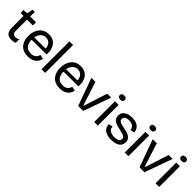

<svg xmlns="http://www.w3.org/2000/svg" viewBox="303 -2041 3389 3389"><g transform="rotate(45 1997.5 -346.0)"><path d="M236 10Q165 10 129.5 -29Q94 -68 94 -148V-441H19L20 -515H64Q91 -516 103 -526Q115 -536 117 -560L126 -632H183V-517H329V-439H183V-150Q183 -110 201.5 -92Q220 -74 254 -74Q273 -74 293 -79.5Q313 -85 332 -99V-8Q304 2 280.5 6Q257 10 236 10Z M652 13Q590 13 543.5 -5.5Q497 -24 465.5 -59Q434 -94 418 -142.5Q402 -191 402 -250Q402 -311 417.5 -361.5Q433 -412 464 -450Q495 -488 540 -509Q585 -530 643 -530Q695 -530 737 -512.5Q779 -495 808.5 -459.5Q838 -424 852.5 -371.5Q867 -319 863 -248L459 -245V-307L806 -310L777 -269Q781 -330 765 -370.5Q749 -411 717.5 -432Q686 -453 643 -453Q597 -453 562.5 -428.5Q528 -404 509.5 -359.5Q491 -315 491 -252Q491 -160 532 -111Q573 -62 653 -62Q686 -62 710 -70.5Q734 -79 750 -93Q766 -107 776 -126Q786 -145 790 -166L872 -149Q864 -112 846.5 -82Q829 -52 801 -31Q773 -10 736 1.5Q699 13 652 13Z M984 0V-697H1075V0Z M1447 13Q1385 13 1338.5 -5.5Q1292 -24 1260.5 -59Q1229 -94 1213 -142.5Q1197 -191 1197 -250Q1197 -311 1212.5 -361.5Q1228 -412 1259 -450Q1290 -488 1335 -509Q1380 -530 1438 -530Q1490 -530 1532 -512.5Q1574 -495 1603.5 -459.5Q1633 -424 1647.5 -371.5Q1662 -319 1658 -248L1254 -245V-307L1601 -310L1572 -269Q1576 -330 1560 -370.5Q1544 -411 1512.5 -432Q1481 -453 1438 -453Q1392 -453 1357.5 -428.5Q1323 -404 1304.5 -359.5Q1286 -315 1286 -252Q1286 -160 1327 -111Q1368 -62 1448 -62Q1481 -62 1505 -70.5Q1529 -79 1545 -93Q1561 -107 1571 -126Q1581 -145 1585 -166L1667 -149Q1659 -112 1641.5 -82Q1624 -52 1596 -31Q1568 -10 1531 1.5Q1494 13 1447 13Z M1899 0 1713 -516H1814L1955 -77H1968L2109 -516H2208L2023 0Z M2299 0V-517H2390V0ZM2345 -603Q2314 -603 2298 -616Q2282 -629 2282 -654Q2282 -679 2298 -692Q2314 -705 2345 -705Q2376 -705 2392 -692Q2408 -679 2408 -654Q2408 -629 2392 -616Q2376 -603 2345 -603Z M2732 13Q2678 13 2636.5 1.5Q2595 -10 2566.5 -31.5Q2538 -53 2523 -84.5Q2508 -116 2508 -155L2586 -173Q2584 -137 2602 -112Q2620 -87 2654.5 -74Q2689 -61 2736 -61Q2796 -61 2828.5 -81Q2861 -101 2861 -136Q2861 -164 2843 -179.5Q2825 -195 2793 -204Q2761 -213 2719 -222Q2682 -230 2646 -240Q2610 -250 2580.5 -266.5Q2551 -283 2533.5 -309.5Q2516 -336 2516 -377Q2516 -424 2540.5 -458Q2565 -492 2611 -511Q2657 -530 2721 -530Q2784 -530 2829.5 -510.5Q2875 -491 2901 -455Q2927 -419 2930 -369L2850 -350Q2850 -385 2833 -408.5Q2816 -432 2786.5 -444Q2757 -456 2717 -456Q2664 -456 2633.5 -436Q2603 -416 2603 -381Q2603 -354 2621.5 -338Q2640 -322 2671.5 -313Q2703 -304 2743 -296Q2782 -288 2818.5 -278Q2855 -268 2884 -252Q2913 -236 2930 -209Q2947 -182 2947 -141Q2947 -91 2920.5 -56.5Q2894 -22 2845.5 -4.5Q2797 13 2732 13Z M3062 0V-517H3153V0ZM3108 -603Q3077 -603 3061 -616Q3045 -629 3045 -654Q3045 -679 3061 -692Q3077 -705 3108 -705Q3139 -705 3155 -692Q3171 -679 3171 -654Q3171 -629 3155 -616Q3139 -603 3108 -603Z M3430 0 3244 -516H3345L3486 -77H3499L3640 -516H3739L3554 0Z M3830 0V-517H3921V0ZM3876 -603Q3845 -603 3829 -616Q3813 -629 3813 -654Q3813 -679 3829 -692Q3845 -705 3876 -705Q3907 -705 3923 -692Q3939 -679 3939 -654Q3939 -629 3923 -616Q3907 -603 3876 -603Z"/></g></svg>

Font: Bricolage Grotesque 28pt
Style: Regular
Weight: 400
Version: Version 1.001;gftools[0.9.33.dev8+g029e19f]